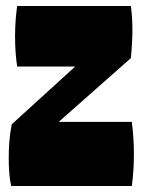

<svg xmlns="http://www.w3.org/2000/svg" viewBox="-20 -618 480 638"><path d="M418 0C422 -28 425 -66 425 -106C425 -145 422 -182 418 -213H175L415 -425C419 -470 420 -498 420 -519C420 -549 418 -574 415 -598H37C33 -570 30 -534 30 -497C30 -458 33 -423 37 -397H230L19 -205C12 -169 9 -134 9 -93C9 -60 11 -27 17 0Z"/></svg>

Font: Ranchers
Style: Regular
Weight: 400
Designer: Pablo Impallari, Brenda Gallo
Foundry: Pablo Impallari, Brenda Gallo
Version: Version 1.000